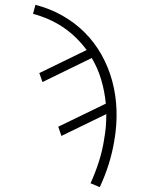

<svg xmlns="http://www.w3.org/2000/svg" viewBox="-20 -548 640 791"><path d="M391 223 353 207Q373 163 387.5 117.5Q402 72 409 26V25Q409 25 409 25Q409 25 409 25Q414 -1 416 -27Q418 -53 418 -78L233 12L220 -26L416 -121Q411 -172 397 -219.5Q383 -267 358 -309L155 -210L142 -247L337 -342Q317 -369 293 -392.5Q269 -416 241 -435Q213 -454 181.5 -468Q150 -482 116 -491L126 -528Q185 -513 236.5 -484Q288 -455 329 -414Q370 -373 398.5 -322Q427 -271 442.5 -213.5Q458 -156 460 -94Q462 -32 451 31Q443 80 428 128Q413 176 391 223Z"/></svg>

Font: Iosevka SS04 XLt Ex Obl
Style: Regular
Weight: 200
Width: 7
Italic angle: -9°
Monospace: yes
Designer: Belleve Invis
Foundry: Belleve Invis
Version: Version 19.0.0; ttfautohint (v1.8.4)